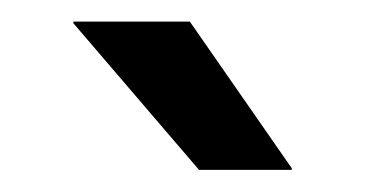

<svg xmlns="http://www.w3.org/2000/svg" viewBox="-20 -704 338 178"><path d="M156 -684 250.5 -548V-546.5H164.5L48 -682.5V-684Z"/></svg>

Font: Anek Gurmukhi Medium Medium
Style: Regular
Weight: 500
Version: Version 1.003